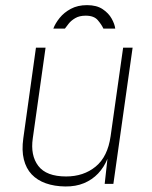

<svg xmlns="http://www.w3.org/2000/svg" viewBox="-20 -698 577 729"><path d="M228 10Q186.5 9.5 154 -2Q121.5 -13.5 100.2 -36Q79 -58.5 70.5 -92.8Q62 -127 68.5 -173L116.5 -517H153L104.5 -173Q95 -108 125.5 -68Q156 -28 231 -28Q297.5 -28 343.2 -65.5Q389 -103 400 -181L447.5 -517H483.5L410.5 0H377.5L388 -95Q375 -63 352.5 -39.2Q330 -15.5 298.8 -2.5Q267.5 10.5 228 10ZM182.5 -589.5Q190 -609.5 206.5 -630Q223 -650.5 249 -664.5Q275 -678.5 310.5 -678.5Q347 -678.5 369.8 -663.2Q392.5 -648 404 -627.2Q415.5 -606.5 417.5 -589.5H372.5Q366 -604 351.5 -621.2Q337 -638.5 305.5 -638.5Q281.5 -638.5 265.8 -629.2Q250 -620 240.8 -608.2Q231.5 -596.5 226.5 -589.5Z"/></svg>

Font: Public Sans Thin Thin
Style: Italic
Weight: 250
Italic angle: -8°
Version: Version 2.001